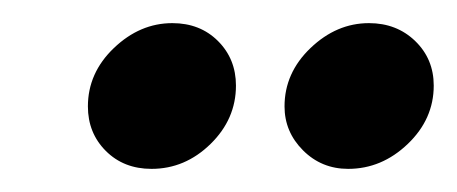

<svg xmlns="http://www.w3.org/2000/svg" viewBox="-20 -735 395 166"><path d="M184 -661Q184 -632 162 -610.5Q140 -589 111 -589Q87 -589 71.5 -604.5Q56 -620 56 -643Q56 -672 78.5 -693.5Q101 -715 129 -715Q153 -715 168.5 -699.5Q184 -684 184 -661ZM355 -661Q355 -632 332.5 -610.5Q310 -589 281 -589Q258 -589 242 -605Q226 -621 226 -643Q226 -672 248.5 -693.5Q271 -715 299 -715Q323 -715 339 -699.5Q355 -684 355 -661Z"/></svg>

Font: Rosario Light
Style: Bold Italic
Weight: 700
Italic angle: -8.05°
Version: Version 1.101; ttfautohint (v1.8.1.43-b0c9)